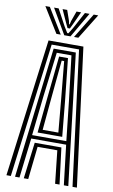

<svg xmlns="http://www.w3.org/2000/svg" viewBox="-106 -1044 648 1097"><g transform="rotate(10 218.0 -495.0)"><path d="M13.6 0 116.9 -800H319.1L422.4 0H397L297.4 -779.7H138.6L39 0ZM114.3 0 140.7 -210.7H295.3L321.7 0H296L275.2 -190.6H160.8L140 0ZM63.5 0 153.7 -759.1H282.3L372.5 0H346.7L319.3 -230.9H116.7L89.3 0ZM118.3 -251H316.9L292 -477.4L260.6 -738.8H175.4L143.2 -477.4ZM146.5 -271.1 167.2 -477.4 192.3 -719.9H243.7L269.6 -477.4L289.5 -271.1ZM172.5 -291.2H263.5L246.5 -477.4L225.2 -699.4H210.8L189.6 -477.4ZM64.9 -990.3H90.9L179.7 -844.8H154.6ZM115.2 -990.3H142L193.7 -894.4L214.8 -860H221.6L242.7 -894.2L294.4 -990.3H321.1L236.3 -844.8H200.1ZM164.7 -990.3H191.5L212.3 -930.8L216.4 -911.4H220L224.3 -930.8L245.7 -990.3H272.4L238.6 -916.8L225 -888.3H211.4L197.9 -916.8ZM345.5 -990.3H371.5L281.8 -844.8H256.6Z"/></g></svg>

Font: Big Shoulders Inline Thin
Style: Regular
Weight: 100
Designer: Patric King
Foundry: XO Type Co
Version: Version 2.002